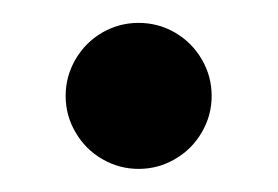

<svg xmlns="http://www.w3.org/2000/svg" viewBox="-20 -349 242 167"><path d="M37.1 -265.6Q37.1 -282.7 45.7 -297.4Q54.2 -312 68.8 -320.6Q83.5 -329.1 100.6 -329.1Q117.7 -329.1 132.3 -320.6Q147 -312 155.5 -297.4Q164.1 -282.7 164.1 -265.6Q164.1 -248.5 155.5 -233.9Q147 -219.2 132.3 -210.7Q117.7 -202.1 100.6 -202.1Q83.5 -202.1 68.8 -210.7Q54.2 -219.2 45.7 -233.9Q37.1 -248.5 37.1 -265.6Z"/></svg>

Font: Reddit Sans A
Style: Regular
Weight: 400
Designer: Stephen Hutchings
Foundry: Reddit
Version: Version 1.013